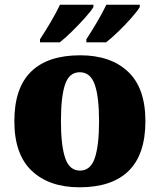

<svg xmlns="http://www.w3.org/2000/svg" viewBox="-20 -786 680 816"><path d="M318 10Q189 10 115 -60Q41 -130 41 -271Q41 -412 112 -481.5Q183 -551 321 -551Q450 -551 524 -481.5Q598 -412 598 -271Q598 -130 527 -60Q456 10 318 10ZM320 -61Q365 -61 383 -114.5Q401 -168 401 -271Q401 -375 382.5 -427Q364 -479 319 -479Q274 -479 256.5 -427Q239 -375 239 -271Q239 -168 257 -114.5Q275 -61 320 -61ZM347 -619Q368 -651 392 -691.5Q416 -732 432 -766H574V-756Q564 -739 538.5 -710Q513 -681 483.5 -652.5Q454 -624 431 -606H347ZM150 -619Q171 -651 195 -691.5Q219 -732 235 -766H377V-756Q367 -739 341 -710Q315 -681 286 -652.5Q257 -624 234 -606H150Z"/></svg>

Font: Noto Serif Sinhala Black
Style: Regular
Weight: 900
Designer: Jelle Bosma - Monotype Design Team
Foundry: Monotype Imaging Inc.
Version: Version 2.007; ttfautohint (v1.8.4.7-5d5b)